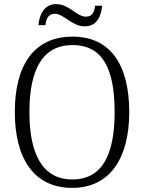

<svg xmlns="http://www.w3.org/2000/svg" viewBox="-20 -903 702 933"><path d="M392 -775C451 -775 472 -825 476 -875H442C439 -848 431 -822 397 -822C353 -822 316 -883 253 -883C193 -883 171 -830 167 -781H201C204 -809 212 -836 247 -836C290 -836 329 -775 392 -775ZM331 10C514 10 608 -134 608 -358C608 -588 517 -725 332 -725C145 -725 52 -586 52 -359C52 -134 144 10 331 10ZM331 -31C187 -31 123 -154 123 -358C123 -564 186 -684 332 -684C482 -684 537 -564 537 -358C537 -153 478 -31 331 -31Z"/></svg>

Font: Noto Serif Georgian SemiCondensed Light
Style: Regular
Weight: 300
Width: 4
Designer: Monotype Design Team, Akaki Razmadze
Foundry: Google LLC
Version: Version 2.003